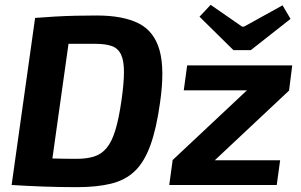

<svg xmlns="http://www.w3.org/2000/svg" viewBox="-20 -764 1242 793"><path d="M379 -700Q488 -700 552.5 -667.5Q617 -635 639 -556.5Q661 -478 641 -340Q626 -232 601 -163.5Q576 -95 537 -57.5Q498 -20 439 -5.5Q380 9 298 9Q226 9 158 6.5Q90 4 28 0L103 -113Q140 -111 194 -109.5Q248 -108 296 -108Q338 -108 368.5 -117.5Q399 -127 420.5 -153Q442 -179 456.5 -226.5Q471 -274 482 -351Q492 -422 492 -467.5Q492 -513 480 -538.5Q468 -564 442.5 -573.5Q417 -583 374 -583Q343 -583 309 -583Q275 -583 242.5 -583Q210 -583 183 -582L125 -690Q162 -693 205 -695.5Q248 -698 292.5 -699Q337 -700 379 -700ZM278 -690 181 0H28L125 -690ZM1001 -392 1175 -391 866 -101 692 -102ZM1137 -102 1123 0H679L693 -102ZM1187 -494 1174 -391H739L753 -494ZM1147 -742 1180 -686 1016 -557H944L804 -695L850 -744L980 -654H988Z"/></svg>

Font: Exo 2
Style: Bold Italic
Weight: 700
Italic angle: -8°
Designer: Natanael Gama
Foundry: Natanael Gama
Version: Version 2.010